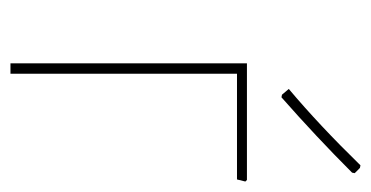

<svg xmlns="http://www.w3.org/2000/svg" viewBox="-191 -518 709 367"><g transform="rotate(90 163.5 -334.5)"><path d="M296 -669 301 -668 311 -658 310 -653Q241 -584 166 -518L161 -519L150 -532Q219 -590 296 -669ZM101 0V-452H324L327 -449L323 -433H121V0Z"/></g></svg>

Font: Alegreya Sans SC Thin
Style: Regular
Weight: 100
Designer: Juan Pablo del Peral
Foundry: Huerta Tipografica
Version: Version 2.007